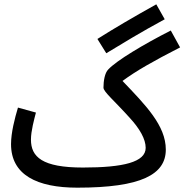

<svg xmlns="http://www.w3.org/2000/svg" viewBox="-20 -846 852 887"><path d="M471 -600C547 -646 630 -697 741 -757L702 -826C591 -764 509 -716 430 -666ZM337 21C633 21 746 -40 746 -155C746 -266 653 -360 546 -472C608 -518 687 -563 812 -627L769 -705C643 -641 518 -566 480 -525C464 -509 458 -472 458 -441C458 -422 509 -380 579 -302C626 -251 653 -203 653 -163C653 -97 550 -72 363 -72C175 -72 123 -121 123 -201C123 -241 138 -295 146 -326L63 -349C48 -299 31 -233 31 -180C31 -38 151 21 337 21Z"/></svg>

Font: Noto Sans Arabic Cond Med
Style: Regular
Weight: 500
Width: 3
Designer: Monotype Design Team, Nadine Chahine, Nizar Qandah and Khaled Hosny
Foundry: Monotype Imaging Inc.
Version: Version 2.012